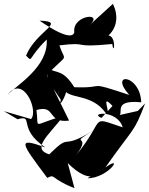

<svg xmlns="http://www.w3.org/2000/svg" viewBox="-64 -865 772 995"><path d="M178 -441C191 -554 124 -497 164 -461C297 -603 275 -533 244 -630C410 -650 295 -615 518 -637C527 -556 549 -726 463 -670C465 -647 583 -718 521 -845L397 -732C482 -805 309 -789 321 -698C320 -696 318 -636 141 -758C286 -753 124 -706 71 -577C108 -539 76 -560 178 -660C188 -516 16 -420 -25 -373C56 -482 137 -292 97 -248L-44 -289L27 -247C117 -272 22 -201 171 -101C18 -157 47 -123 181 57C224 34 197 62 322 110L287 -20C407 100 442 17 390 59C497 58 582 -69 482 3C633 -212 628 -172 688 -329L650 -290L534 -264C602 -257 496 -351 668 -335C662 -482 498 -493 606 -373C372 -450 498 -406 321 -413C263 -505 233 -484 184 -510ZM462 -254C394 -280 543 -300 572 -205C393 -264 490 -255 330 -60C423 -183 274 -99 428 -194C238 -75 315 -187 191 -65C97 -95 186 -161 265 -264C97 -218 139 -190 125 -295C229 -324 177 -225 294 -240L213 -405L251 -348C230 -276 333 -457 246 -422C231 -310 241 -453 263 -408C289 -345 408 -387 485 -278C517 -269 451 -388 519 -316Z"/></svg>

Font: Asimov Silicon
Style: Regular
Weight: 400
Designer: Google
Version: Version 2.000980; 2014